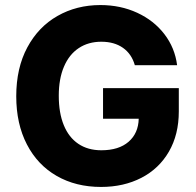

<svg xmlns="http://www.w3.org/2000/svg" viewBox="-20 -737 781 767"><path d="M384.8 -570.3Q333 -570.3 294.7 -544.9Q256.3 -519.5 235.6 -470.9Q214.8 -422.4 214.8 -354.5Q214.8 -285.6 234.9 -236.8Q254.9 -188 293 -162.4Q331.1 -136.7 384.8 -136.7Q454.6 -136.7 493.7 -170.7Q532.7 -204.6 534.2 -262.7H391.6V-384.8H694.3V-292Q694.3 -199.7 654.8 -131.3Q615.2 -63 544.7 -26.6Q474.1 9.8 383.8 9.8Q283.2 9.8 206.5 -34.2Q129.9 -78.1 87.4 -160.2Q44.9 -242.2 44.9 -352.5Q44.9 -465.3 89.1 -547.6Q133.3 -629.9 209.7 -673.3Q286.1 -716.8 380.9 -716.8Q461.4 -716.8 528.1 -686Q594.7 -655.3 636.7 -600.6Q678.7 -545.9 687.5 -476.6H518.6Q505.9 -521.5 471.2 -545.9Q436.5 -570.3 384.8 -570.3Z"/></svg>

Font: Pretendard JP ExtraBold
Style: Regular
Weight: 800
Designer: Base glyphs from Inter by Rasmus Andersson; Hangeul glyphs from Noto Sans CJK(Source Han Sans) by Jang Soo-young and Kan
Foundry: Kil Hyung-jin
Version: Version 1.309